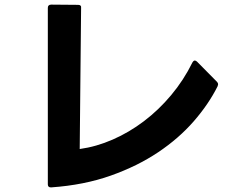

<svg xmlns="http://www.w3.org/2000/svg" viewBox="-20 -783 1040 831"><path d="M200 28Q187 28 187 15V-749Q187 -763 202 -763L318 -762Q333 -762 331 -748L325 -138Q397 -148 468 -179Q539 -210 603 -258.5Q667 -307 721 -371.5Q775 -436 813 -513Q818 -521 823 -521Q828 -521 833 -516L919 -429Q924 -424 924 -418Q924 -416 922 -410Q883 -332 818.5 -258Q754 -184 664.5 -124Q575 -64 459.5 -23Q344 18 202 28Z"/></svg>

Font: LINE Seed JP_TTF Bold
Style: Regular
Weight: 700
Designer: LINE & Fontrix & Fontworks
Version: Version 1.009